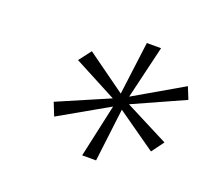

<svg xmlns="http://www.w3.org/2000/svg" viewBox="-75 -824 612 558"><g transform="rotate(20 231.0 -545.5)"><path d="M227 -360 263 -524 112 -438 96 -478 254 -546 121 -616 150 -654 271 -567 292 -731H336L297 -567L447 -654L462 -617L304 -546L439 -477L411 -439L290 -524L270 -360Z"/></g></svg>

Font: DM Sans 11pt ExtraLight
Style: Italic
Weight: 250
Italic angle: -10°
Version: Version 4.004;gftools[0.9.30]